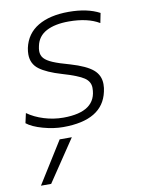

<svg xmlns="http://www.w3.org/2000/svg" viewBox="-85 -553 639 870"><g transform="rotate(-10 234.5 -118.0)"><path d="M12 -32 22 -77Q54 -54 97.5 -40.5Q141 -27 186 -27Q339 -27 339 -137Q339 -166 312.5 -184Q286 -202 214 -223Q146 -243 112.5 -268Q79 -293 79 -337Q79 -350 82 -366Q96 -430 150.5 -462.5Q205 -495 292 -495Q378 -495 434 -465L425 -420Q372 -452 285 -452Q221 -452 181.5 -431Q142 -410 133 -366Q130 -353 130 -343Q130 -323 142 -309.5Q154 -296 181 -284.5Q208 -273 259 -259Q330 -238 360.5 -212Q391 -186 391 -145Q391 -127 387 -111Q360 15 178 15Q134 15 85.5 1.5Q37 -12 12 -32ZM152 67H208L79 259H32Z"/></g></svg>

Font: Prompt ExtraLight
Style: Italic
Weight: 275
Italic angle: -12°
Designer: Katatrad Team
Foundry: CadsonDemak
Version: Version 1.000